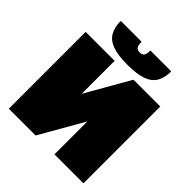

<svg xmlns="http://www.w3.org/2000/svg" viewBox="-239 -1074 1237 1237"><g transform="rotate(45 380.0 -455.0)"><path d="M40 0V-700H304V-400L476 -700H720V0H456V-300L284 0ZM380 -740Q295 -740 244.5 -758Q194 -776 172 -814Q150 -852 150 -910H340Q340 -876 350 -864Q360 -852 380 -852Q400 -852 410 -864Q420 -876 420 -910H610Q610 -852 588 -814Q566 -776 516 -758Q466 -740 380 -740Z"/></g></svg>

Font: Golos Text Black
Style: Regular
Weight: 900
Designer: A.Korolkova, Vitaly Kuzmin
Foundry: ParaType Ltd
Version: Version 2.004